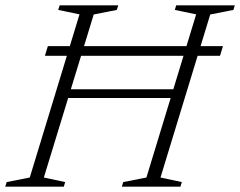

<svg xmlns="http://www.w3.org/2000/svg" viewBox="-42 -696 896 716"><path d="M176 -330.5 186.5 -363H640L629.5 -330.5ZM125.5 -488 136.5 -524H789.5L778.5 -488ZM254.5 -642.5 175 -659 180.5 -676H399L393.5 -659L307.5 -642L121.5 -34L201 -17L196 0H-22.5L-17 -17L69 -34ZM689.5 -642.5 610 -659 615 -676H833.5L828.5 -659L742 -642L556.5 -34L636 -17L631 0H412.5L417.5 -17L504 -34Z"/></svg>

Font: Newsreader 16pt 16pt Light
Style: Italic
Weight: 300
Italic angle: -17°
Version: Version 1.003